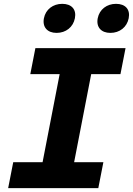

<svg xmlns="http://www.w3.org/2000/svg" viewBox="-20 -981 693 1001"><path d="M22.5 0H492.5L519 -135.5H366.5L455.5 -594.5H608L634.5 -730H164.5L138 -594.5H291L202 -135.5H49ZM275 -809.5C323.5 -809.5 361.5 -839.5 370.5 -886C379.5 -932 353 -961 304.5 -961C256.5 -961 218 -932 209 -886C200 -839.5 227 -809.5 275 -809.5ZM555.5 -809.5C604 -809.5 642 -839.5 651 -886C660 -932 633.5 -961 585 -961C537 -961 498.5 -932 489.5 -886C480.5 -839.5 507.5 -809.5 555.5 -809.5Z"/></svg>

Font: Monaspace Neon ExtraBold
Style: Italic
Weight: 800
Italic angle: -11°
Designer: Riley Cran & the Lettermatic Team
Foundry: Lettermatic
Version: Version 1.200 (Monaspace Neon)